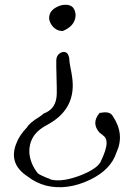

<svg xmlns="http://www.w3.org/2000/svg" viewBox="-20 -764 540 805"><path d="M254 -639Q251 -638 243 -634Q212 -634 194 -663Q186 -677 186 -688Q186 -719 219 -735Q236 -744 255 -744Q288 -744 295 -714Q297 -706 297 -703Q297 -661 254 -639ZM359 -11Q262 36 172 14Q129 2 96 -24Q16 -76 47 -159Q60 -196 94 -231Q104 -249 145 -274Q157 -282 163 -288Q217 -307 218 -371Q218 -382 218 -399Q218 -416 217 -440Q216 -465 216 -482.5Q216 -500 216 -510Q216 -527 226.5 -537Q237 -547 250 -546Q263 -545 268 -529Q271 -520 271 -510Q271 -507 272 -500.5Q273 -494 275 -483Q280 -459 282.5 -440.5Q285 -422 285 -408Q286 -315 208 -259Q189 -246 163 -232Q101 -194 103 -125Q106 -79 138 -38Q142 -34 151.5 -29.5Q161 -25 177 -18Q182 -17 186 -15Q190 -13 194 -11Q244 1 326 -32Q383 -56 400 -82Q427 -136 427 -165Q427 -187 410 -198Q401 -206 398 -207Q361 -248 398 -291Q400 -291 402.5 -291Q405 -291 409 -292Q442 -297 453 -277Q504 -201 468 -124Q445 -53 359 -11Z"/></svg>

Font: New Tegomin
Style: Regular
Weight: 400
Designer: Kyosuke Nagai
Version: Version 1.000